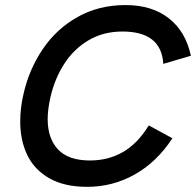

<svg xmlns="http://www.w3.org/2000/svg" viewBox="-20 -721 767 751"><path d="M59.1 -246.1Q59.1 -298.8 72.3 -355Q94.2 -450.7 147.5 -529.3Q200.7 -607.9 283.4 -654.5Q366.2 -701.2 471.2 -701.2Q574.2 -701.2 640.4 -649.4Q706.5 -597.7 726.6 -502.9L618.7 -471.2Q611.3 -597.7 459 -597.7Q384.3 -597.7 326.4 -563.5Q268.6 -529.3 231.2 -471.2Q193.8 -413.1 177.2 -340.3Q166.5 -293 166.5 -254.9Q166.5 -179.7 207 -136.5Q247.6 -93.3 332 -93.3Q403.8 -93.3 461.2 -126.5Q518.6 -159.7 562 -230.5L654.3 -180.2Q593.3 -86.9 507.1 -38.6Q420.9 9.8 320.8 9.8Q232.4 9.8 173.8 -23.2Q115.2 -56.2 87.2 -113.5Q59.1 -170.9 59.1 -246.1Z"/></svg>

Font: Acari Sans SemiBold
Style: Italic
Weight: 600
Italic angle: -13°
Designer: Alfredo Marco Pradil and Stefan Peev
Foundry: Hanken Design Co.
Version: Version 1.045;January 11, 2019;FontCreator 11.5.0.2425 64-bi